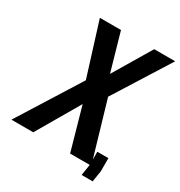

<svg xmlns="http://www.w3.org/2000/svg" viewBox="-187 -853 986 1051"><g transform="rotate(30 306.0 -327.5)"><path d="M243 -390.5 138.5 -725H272L340 -487L482 -725H614.5L393.5 -373.5L493 -34V-83H563V0L552 70H482L493 0H369L293 -269L136 0H-2Z"/></g></svg>

Font: JuliaMono
Style: Bold Italic
Weight: 700
Italic angle: -9°
Monospace: yes
Designer: cormullion
Foundry: corm
Version: Version 0.057; ttfautohint (v1.8.4)